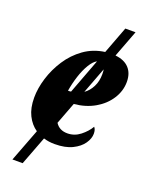

<svg xmlns="http://www.w3.org/2000/svg" viewBox="-159 -779 792 1024"><g transform="rotate(20 237.5 -267.0)"><path d="M43 164 114 -22Q80 -45 59.5 -86Q39 -127 39 -186Q39 -239 57 -297.5Q75 -356 109.5 -409Q144 -462 195 -498.5Q246 -535 312 -544L370 -698H428L370 -545Q421 -540 448 -511Q475 -482 475 -433Q475 -382 446 -336.5Q417 -291 366 -261.5Q315 -232 249 -226L202 -102Q224 -67 270 -67Q310 -67 342.5 -92.5Q375 -118 393 -149Q404 -137 404 -113Q404 -86 384.5 -57.5Q365 -29 325.5 -9.5Q286 10 226 10Q192 10 163 1L101 164ZM203 -282Q208 -282 213 -283L288 -482Q268 -472 249 -440.5Q230 -409 216.5 -367Q203 -325 196 -282ZM338 -427Q338 -442 336 -454L280 -306Q306 -324 322 -355.5Q338 -387 338 -427ZM190 -225Q190 -224 190 -223L191 -225Z"/></g></svg>

Font: Noto Serif ExtraCondensed ExtraBold
Style: Italic
Weight: 800
Width: 2
Italic angle: -12°
Designer: Monotype Design Team
Foundry: Monotype Imaging Inc.
Version: Version 2.013